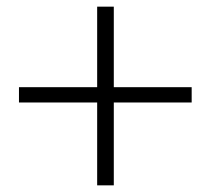

<svg xmlns="http://www.w3.org/2000/svg" viewBox="-20 -648 633 577"><path d="M272 -91V-340H37V-386H272V-628H322V-386H556V-340H322V-91Z"/></svg>

Font: Early Summer Mincho SemiBold
Style: Regular
Weight: 600
Designer: GuiWonder
Version: Version 1.002